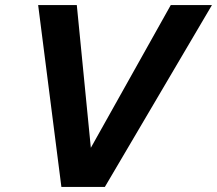

<svg xmlns="http://www.w3.org/2000/svg" viewBox="-20 -740 859 760"><path d="M223 0 131 -720H284L343 -120H320L656 -720H819L395 0Z"/></svg>

Font: Instrument Sans
Style: Bold Italic
Weight: 700
Italic angle: -13°
Designer: Rodrigo Fuenzalida
Foundry: fragTYPE
Version: Version 1.000;gftools[0.9.28]